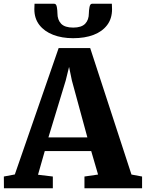

<svg xmlns="http://www.w3.org/2000/svg" viewBox="-36 -1003 776 1023"><path d="M43 -73.5 276.5 -747H444.5L664.5 -73L721 -62.5V0H414V-62.5L486.5 -73L450 -198H202.5L166.5 -72L245.5 -62.5V0H-15L-15.5 -62.5ZM429.5 -271 347 -574 332 -646.5 314 -573.5 222 -271ZM253 -983Q264 -983 267 -964.8Q270 -946.5 270 -932.5Q270 -897 289.8 -876.5Q309.5 -856 354 -856Q398 -856 417.8 -876.5Q437.5 -897 437.5 -932.5Q437.5 -946.5 440.8 -964.8Q444 -983 454.5 -983H560Q560 -976 560.5 -968.8Q561 -961.5 561 -954Q561 -904 535 -869.5Q509 -835 462.5 -817.2Q416 -799.5 353.5 -799.5Q294 -799.5 247.2 -817.5Q200.5 -835.5 173.8 -870Q147 -904.5 147 -954Q147 -961.5 147.5 -968.8Q148 -976 148 -983Z"/></svg>

Font: Merriweather 20pt ExtraBold
Style: Regular
Weight: 800
Version: Version 2.100